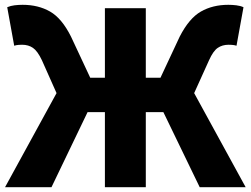

<svg xmlns="http://www.w3.org/2000/svg" viewBox="-20 -778 1042 798"><path d="M215 -391 154 -528Q136 -566 117 -579Q98 -592 72 -592Q67 -592 58 -591.5Q49 -591 39 -588L10 -748Q24 -754 40.5 -756Q57 -758 74 -758Q139 -758 188 -730Q237 -702 275 -626L355 -455H416V-744H586V-455H647L727 -626Q766 -702 815 -730Q864 -758 929 -758Q945 -758 962 -756Q979 -754 992 -748L963 -588Q953 -591 944 -591.5Q935 -592 930 -592Q904 -592 885 -579Q866 -566 849 -528L787 -391L1001 0H810L659 -312H586V0H416V-312H344L194 0H1Z"/></svg>

Font: Kinto Sans Black
Style: Regular
Weight: 900
Designer: Authors: Ryoko NISHIZUKA  (kana & ideographs); Paul D. Hunt (Latin, Greek & Cyrillic); Wenlong ZHANG  (bopomofo); Sandol
Foundry: Adobe Systems Incorporated, ookami Inc.
Version: Version 0.001